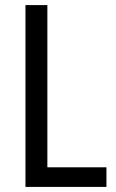

<svg xmlns="http://www.w3.org/2000/svg" viewBox="-20 -734 457 754"><path d="M80 0V-714H166V-77H398V0Z"/></svg>

Font: Noto Sans Bengali UI Condensed
Style: Regular
Weight: 400
Width: 3
Designer: Jelle Bosma - Monotype Design Team
Foundry: Monotype Imaging Inc.
Version: Version 2.003; ttfautohint (v1.8.4.7-5d5b)